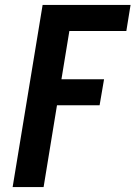

<svg xmlns="http://www.w3.org/2000/svg" viewBox="-20 -755 547 775"><path d="M31 0 152 -735H507L490 -630H260L228 -435H400L382 -330H210L156 0Z"/></svg>

Font: Iosevka Term Curly Extrabold
Style: Italic
Weight: 800
Italic angle: -9°
Designer: Belleve Invis
Foundry: Belleve Invis
Version: Version 32.3.0